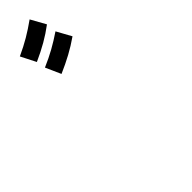

<svg xmlns="http://www.w3.org/2000/svg" viewBox="-15 -1063 856 856"><g transform="rotate(45 413.0 -634.5)"><path d="M-38.1 -667 32.2 -706.1Q57.6 -672.4 78.4 -636.2Q99.1 -600.1 119.1 -555.7L47.9 -519.5Q28.3 -562 8.1 -596.4Q-12.2 -630.9 -38.1 -667ZM81.1 -710.9 150.4 -749Q175.3 -713.4 195.3 -676.5Q215.3 -639.6 234.4 -595.7L162.1 -563.5Q144 -605.5 124.8 -640.1Q105.5 -674.8 81.1 -710.9Z"/></g></svg>

Font: Pretendard GOV
Style: Bold
Weight: 700
Designer: Base glyphs from Inter by Rasmus Andersson; Hangeul glyphs from Noto Sans CJK(Source Han Sans) by Jang Soo-young and Kan
Foundry: Kil Hyung-jin
Version: Version 1.309